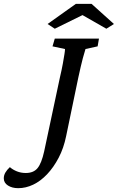

<svg xmlns="http://www.w3.org/2000/svg" viewBox="-166 -772 607 989"><path d="M174.8 -71.3Q162.1 -8.8 136.2 40.5Q110.4 89.8 76.7 125.5Q43 161.1 4.9 179.2Q-33.2 197.3 -72.3 197.3Q-103.5 197.3 -125 183.6Q-146.5 169.9 -146.5 146.5Q-146.5 130.9 -138.2 116.7Q-129.9 102.5 -115.2 88.9Q-99.6 102.5 -78.6 110.8Q-57.6 119.1 -33.2 119.1Q6.8 119.1 27.3 94.2Q47.9 69.3 61.5 7.8L142.6 -373Q152.3 -414.1 157.7 -444.3Q163.1 -474.6 166 -493.2Q168.9 -511.7 168.9 -519.5L104.5 -533.2L116.2 -573.2H343.8L336.9 -533.2L274.4 -519.5Q270.5 -508.8 260.7 -472.2Q251 -435.5 237.3 -372.1ZM420.9 -648.4 381.8 -624 231.4 -710H291L116.2 -624L79.1 -648.4L224.6 -752H305.7Z"/></svg>

Font: Crimson Pro Medium
Style: Italic
Weight: 500
Italic angle: -12°
Designer: Jacques Le Bailly
Foundry: Baron von Fonthausen
Version: Version 1.003